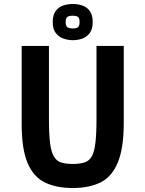

<svg xmlns="http://www.w3.org/2000/svg" viewBox="-20 -932 731 965"><path d="M345 13Q264 13 206.5 -14.5Q149 -42 119 -112Q89 -182 89 -307V-701H226V-335Q226 -259 231.5 -214Q237 -169 250.5 -146Q264 -123 287 -115.5Q310 -108 346 -108Q381 -108 404.5 -115.5Q428 -123 441 -145.5Q454 -168 459.5 -213.5Q465 -259 465 -335V-701H602V-315Q602 -187 572 -115Q542 -43 485 -15Q428 13 345 13ZM346 -730Q321 -730 298 -738.5Q275 -747 260 -766.5Q245 -786 245 -821Q245 -857 260 -877Q275 -897 298 -904.5Q321 -912 346 -912Q371 -912 393.5 -904.5Q416 -897 431 -877Q446 -857 446 -821Q446 -786 431 -766Q416 -746 393.5 -738Q371 -730 346 -730ZM346 -789Q364 -789 372 -795.5Q380 -802 380 -821Q380 -841 372 -847Q364 -853 346 -853Q327 -853 318.5 -847Q310 -841 310 -821Q310 -802 318.5 -795.5Q327 -789 346 -789Z"/></svg>

Font: Ruda ExtraBold
Style: Regular
Weight: 800
Designer: Mariela Monsalve and Angelina Sanchez
Foundry: Mariela Monsalve and Angelina Sanchez
Version: Version 2.000